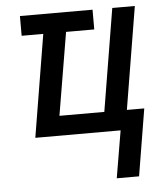

<svg xmlns="http://www.w3.org/2000/svg" viewBox="-52 -566 704 814"><g transform="rotate(-5 300.0 -159.5)"><path d="M412 201 446 0H83L155 -436H63V-520H372V-436H252L193 -84H384L456 -520H552L480 -84H554L507 201Z"/></g></svg>

Font: Iosevka SS04 Md Ex Obl
Style: Regular
Weight: 500
Width: 7
Italic angle: -9°
Monospace: yes
Designer: Belleve Invis
Foundry: Belleve Invis
Version: Version 19.0.0; ttfautohint (v1.8.4)